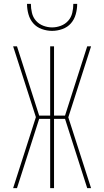

<svg xmlns="http://www.w3.org/2000/svg" viewBox="-20 -975 540 995"><path d="M48 0 166 -368 48 -735H68L183 -376H240V-735H260V-376H317L432 -735H452L334 -367L452 0H432L317 -359H260V0H240V-359H183L68 0ZM250 -815Q223 -815 196.5 -824.5Q170 -834 152.5 -854Q135 -874 127.5 -901Q120 -928 120 -955H140Q140 -932 145.5 -908.5Q151 -885 166.5 -867.5Q182 -850 204.5 -841.5Q227 -833 250 -833Q273 -833 295.5 -841.5Q318 -850 333.5 -867.5Q349 -885 354.5 -908.5Q360 -932 360 -955H380Q380 -928 372.5 -901Q365 -874 347.5 -854Q330 -834 303.5 -824.5Q277 -815 250 -815Z"/></svg>

Font: Iosevka Term Curly Thin
Style: Regular
Weight: 100
Designer: Belleve Invis
Foundry: Belleve Invis
Version: Version 32.3.0